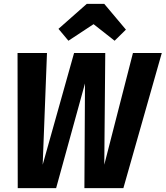

<svg xmlns="http://www.w3.org/2000/svg" viewBox="-20 -965 850 985"><path d="M810 -693 613 0H413L416 -537L268 0H71L70 -693H221L199 -120L360 -693H520L515 -120L662 -693ZM331 -756 280 -817 425 -945H515L626 -813L568 -756L460 -841Z"/></svg>

Font: Fira Sans Condensed
Style: Bold Italic
Weight: 700
Width: 3
Italic angle: -8°
Designer: Carrois Corporate & Edenspiekermann AG
Foundry: Carrois Corporate GbR & Edenspiekermann AG
Version: Version 4.203